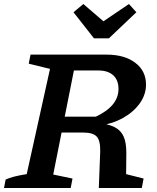

<svg xmlns="http://www.w3.org/2000/svg" viewBox="-25 -936 784 956"><path d="M-5 0 3 -42Q20 -50 45 -56.5Q70 -63 108 -69L224 -593L118 -619L127 -664H506Q595 -664 648.5 -623.5Q702 -583 702 -515Q702 -465 671 -421.5Q640 -378 587 -348.5Q534 -319 467 -310L462 -324Q514 -319 545.5 -303Q577 -287 590.5 -256.5Q604 -226 604 -176L603 -69L690 -47L681 0H467L474 -182Q475 -236 456.5 -256Q438 -276 390 -276H222L238 -355H452Q565 -408 565 -493Q565 -537 539 -561Q513 -585 465 -585H343L240 -67L336 -47L327 0ZM443 -745 341 -875 390 -916 490 -830 617 -916 654 -875 517 -745Z"/></svg>

Font: Piazzolla Thin
Style: Bold Italic
Weight: 700
Italic angle: -11.3°
Version: Version 2.005